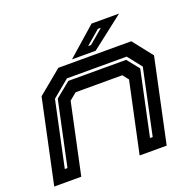

<svg xmlns="http://www.w3.org/2000/svg" viewBox="-122 -815 956 941"><g transform="rotate(-20 356.0 -344.0)"><path d="M5 0 98 -437 223 -540H603.5L684.5 -437L591.5 0H450.5L529 -368L505 -398.5H261.5L224.5 -368L146 0ZM83 -63H97L168.5 -399L247 -463H548.5L599 -400L527.5 -63H541.5L614 -404L556.5 -477H245L155.5 -403ZM300 -556 450 -688H593.5L423.5 -556ZM396.5 -590H411.5L486 -653H470Z"/></g></svg>

Font: Tourney Expanded Regular
Style: Bold Italic
Weight: 700
Width: 7
Italic angle: -12°
Designer: Tyler Finck
Foundry: Etcetera Type Co
Version: Version 1.010; ttfautohint (v1.8.3)